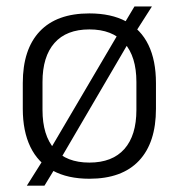

<svg xmlns="http://www.w3.org/2000/svg" viewBox="-20 -541 553 594"><path d="M256.5 12Q189.5 12 143.5 -13Q97.5 -38 74 -86.5Q50.5 -135 50.5 -204.5V-284Q50.5 -388.5 103 -444Q155.5 -499.5 256.5 -499.5Q324 -499.5 370 -474.8Q416 -450 439.2 -402Q462.5 -354 462.5 -284V-204.5Q462.5 -99.5 410 -43.8Q357.5 12 256.5 12ZM63 33.5 117.5 -53 131 -71.5 352.5 -448 361 -462.5 396 -521H450L398 -439.5L384.5 -420.5L164.5 -44.5L155 -28L117.5 33.5ZM256.5 -38Q327.5 -38 364.8 -80Q402 -122 402 -201V-287.5Q402 -366 364.8 -408Q327.5 -450 256.5 -450Q185.5 -450 148.5 -408Q111.5 -366 111.5 -287.5V-201Q111.5 -122 148.5 -80Q185.5 -38 256.5 -38Z"/></svg>

Font: Anek Latin Medium Light
Style: Regular
Weight: 300
Version: Version 1.003